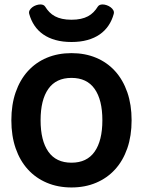

<svg xmlns="http://www.w3.org/2000/svg" viewBox="-20 -828 640 859"><path d="M299.8 -479.5Q231 -479.5 196.3 -430.4Q161.6 -381.3 161.6 -290Q161.6 -198.7 196.3 -149.4Q231 -100.1 299.8 -100.1Q368.7 -100.1 403.3 -149.4Q438 -198.7 438 -290Q438 -381.3 403.3 -430.4Q368.7 -479.5 299.8 -479.5ZM299.8 -590.3Q360.4 -590.3 409.9 -569.6Q459.5 -548.8 494.9 -509.8Q530.3 -470.7 549.6 -415Q568.8 -359.4 568.8 -290Q568.8 -220.2 549.6 -164.6Q530.3 -108.9 494.9 -70.1Q459.5 -31.2 409.9 -10.3Q360.4 10.7 299.8 10.7Q239.3 10.7 189.7 -10.3Q140.1 -31.2 104.7 -70.1Q69.3 -108.9 50 -164.6Q30.8 -220.2 30.8 -290Q30.8 -359.4 50 -415Q69.3 -470.7 104.7 -509.8Q140.1 -548.8 189.7 -569.6Q239.3 -590.3 299.8 -590.3ZM299.8 -640.1Q260.3 -640.1 228.5 -648.9Q196.8 -657.7 173.3 -674.1Q149.9 -690.4 134.3 -713.6Q118.7 -736.8 110.8 -765.6Q108.4 -774.4 112.5 -782Q116.7 -789.6 124.3 -795.4Q131.8 -801.3 141.8 -804.7Q151.9 -808.1 160.6 -808.1Q175.8 -808.1 182.1 -798.3Q190.4 -784.7 201.2 -773.7Q211.9 -762.7 226.1 -755.1Q240.2 -747.6 258.3 -743.7Q276.4 -739.7 299.8 -739.7Q323.2 -739.7 341.3 -743.7Q359.4 -747.6 373.5 -755.1Q387.7 -762.7 398.4 -773.7Q409.2 -784.7 417.5 -798.3Q423.8 -808.1 439 -808.1Q447.8 -808.1 457.5 -804.7Q467.3 -801.3 475.1 -795.4Q482.9 -789.6 487.1 -782Q491.2 -774.4 488.8 -765.6Q481 -736.8 465.3 -713.6Q449.7 -690.4 426.3 -674.1Q402.8 -657.7 371.1 -648.9Q339.4 -640.1 299.8 -640.1Z"/></svg>

Font: Courier Prime
Style: Bold
Weight: 700
Monospace: yes
Designer: Alan Dague-Greene
Foundry: Quote-Unquote Apps
Version: Version 1.202